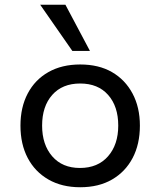

<svg xmlns="http://www.w3.org/2000/svg" viewBox="-20 -778 674 807"><path d="M317 9Q240 9 183.5 -23.5Q127 -56 96.5 -114Q66 -172 66 -250Q66 -327 96.5 -385Q127 -443 183.5 -475Q240 -507 317 -507Q395 -507 450.5 -475Q506 -443 537 -385Q568 -327 568 -250Q568 -172 537.5 -114Q507 -56 451 -23.5Q395 9 317 9ZM316 -72Q391 -72 434 -121Q477 -170 477 -250Q477 -331 434.5 -379Q392 -427 317 -427Q242 -427 199.5 -379Q157 -331 157 -250Q157 -170 199.5 -121Q242 -72 316 -72ZM284 -564 149 -758H255L358 -564Z"/></svg>

Font: Nunito Sans 6pt
Style: Regular
Weight: 400
Version: Version 3.101;gftools[0.9.27]